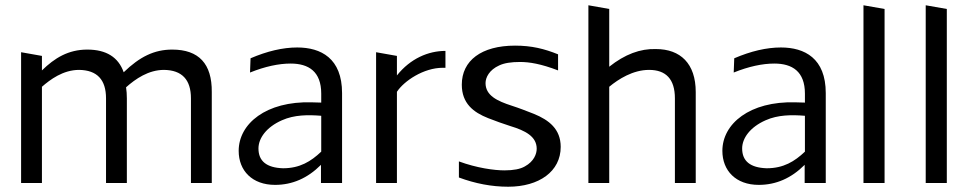

<svg xmlns="http://www.w3.org/2000/svg" viewBox="-20 -694 3698 728"><path d="M704 -321V0H783V-345C784 -452 734 -506 633 -506C565 -506 510 -479 449 -420C429 -477 383 -506 311 -506C239 -506 187 -474 139 -427V-482L60 -496V0H139V-365C170 -392 219 -429 280 -429C348 -428 382 -392 382 -321V0H461V-321C461 -336 460 -350 458 -363C494 -395 543 -429 602 -429C670 -428 704 -392 704 -321Z M1023 7C1088 7 1146 -18 1197 -69V0H1277V-341C1277 -473 1197 -514 1107 -514C1052 -514 993 -500 930 -473L928 -419C985 -442 1037 -453 1082 -453C1150 -453 1198 -423 1198 -339V-305L1162 -306C989 -311 885 -225 885 -122C885 -47 936 7 1023 7ZM960 -131C960 -170 990 -212 1049 -238C1096 -259 1148 -259 1198 -255V-119C1159 -82 1117 -56 1053 -56C991 -58 960 -83 960 -131Z M1406 0H1485V-346C1512 -387 1586 -437 1659 -437H1669V-501C1604 -501 1536 -472 1485 -408V-482L1406 -496Z M1907 14C2024 14 2106 -44 2106 -137C2106 -205 2061 -239 2005 -262C1977 -273 1949 -284 1921 -293C1865 -311 1821 -332 1821 -379C1821 -400 1835 -429 1873 -446C1892 -455 1918 -459 1952 -459C1987 -459 2031 -452 2096 -427V-488C2044 -509 1996 -521 1933 -521C1805 -521 1731 -464 1731 -373C1731 -302 1775 -268 1831 -246C1859 -235 1887 -225 1915 -216C1971 -199 2015 -177 2015 -130C2015 -111 2005 -82 1970 -63C1953 -53 1927 -48 1893 -48C1854 -48 1788 -57 1720 -82V-21C1782 2 1844 14 1907 14Z M2539 -321V0H2618V-345C2618 -453 2560 -508 2467 -508C2408 -510 2349 -488 2290 -441V-660L2211 -674V0H2290V-365C2325 -394 2380 -429 2441 -429C2505 -429 2539 -394 2539 -321Z M2857 7C2922 7 2980 -18 3031 -69V0H3111V-341C3111 -473 3031 -514 2941 -514C2886 -514 2827 -500 2764 -473L2762 -419C2819 -442 2871 -453 2916 -453C2984 -453 3032 -423 3032 -339V-305L2996 -306C2823 -311 2719 -225 2719 -122C2719 -47 2770 7 2857 7ZM2794 -131C2794 -170 2824 -212 2883 -238C2930 -259 2982 -259 3032 -255V-119C2993 -82 2951 -56 2887 -56C2825 -58 2794 -83 2794 -131Z M3254 0H3334V-660L3254 -674Z M3490 0H3570V-660L3490 -674Z"/></svg>

Font: All Genders v4 Light
Style: Regular
Weight: 300
Designer: Rassam Alawdi
Foundry: Rassam Art
Version: Version 3.100;FEAKit 1.0